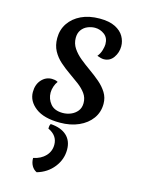

<svg xmlns="http://www.w3.org/2000/svg" viewBox="-132 -657 766 1044"><g transform="rotate(15 251.0 -135.0)"><path d="M232 20Q142 20 95 -16Q48 -52 48 -103Q48 -146 72 -172.5Q96 -199 130 -199Q138 -199 146.5 -197.5Q155 -196 164 -191Q154 -178 148 -160Q142 -142 142 -125Q142 -90 164.5 -62.5Q187 -35 234 -35Q257 -35 279 -44Q301 -53 315.5 -71Q330 -89 330 -116Q330 -146 313.5 -169Q297 -192 270.5 -212Q244 -232 215 -252Q186 -272 159.5 -295.5Q133 -319 116.5 -349.5Q100 -380 100 -421Q100 -468 124.5 -504.5Q149 -541 193 -562Q237 -583 297 -583Q351 -583 384.5 -566Q418 -549 433 -522.5Q448 -496 448 -467Q448 -432 428 -403.5Q408 -375 373 -375Q366 -375 356.5 -377.5Q347 -380 336 -384Q350 -401 356 -422Q362 -443 362 -456Q362 -492 338 -510Q314 -528 285 -528Q264 -528 243.5 -519.5Q223 -511 210 -493Q197 -475 197 -448Q197 -416 214.5 -390Q232 -364 259 -342Q286 -320 316.5 -298.5Q347 -277 374 -254Q401 -231 418.5 -203Q436 -175 436 -140Q436 -93 410 -57Q384 -21 338 -0.5Q292 20 232 20ZM187 40Q246 44 277.5 73Q309 102 309 152Q309 207 274 251.5Q239 296 181 313Q163 305 152.5 286.5Q142 268 142 243Q185 234 210 207.5Q235 181 235 144Q235 92 181 67Q181 59 182 53Q183 47 187 40Z"/></g></svg>

Font: Merienda
Style: Regular
Weight: 400
Designer: Eduardo Rodriguez Tunni
Foundry: Eduardo Rodriguez Tunni
Version: Version 2.001